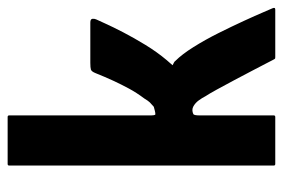

<svg xmlns="http://www.w3.org/2000/svg" viewBox="-136 -586 723 490"><g transform="rotate(-90 225.0 -341.5)"><path d="M47 -4V-679Q47 -683 51 -683H171Q175 -683 175 -679V-316Q175 -314 175.5 -310Q176 -306 178 -306Q182 -306 187.5 -307.5Q193 -309 197 -310Q204 -316 208 -320Q212 -324 218 -334Q233 -354 243.5 -373.5Q254 -393 263.5 -413.5Q273 -434 283 -459Q287 -469 292 -470.5Q297 -472 309 -472H412Q421 -472 421.5 -466.5Q422 -461 420 -457Q418 -453 409.5 -434Q401 -415 387 -388Q373 -361 355 -331.5Q337 -302 316 -277Q312 -272 309 -269Q306 -266 303 -262Q305 -261 309 -259Q313 -257 314 -255Q331 -238 349.5 -208.5Q368 -179 385 -145Q402 -111 416 -80.5Q430 -50 438.5 -30Q447 -10 448 -8Q452 0 445 0Q442 0 424 0Q406 0 384.5 0Q363 0 345.5 0Q328 0 325 0Q321 0 320 -0.5Q319 -1 316 -7Q316 -7 308.5 -21.5Q301 -36 289.5 -58Q278 -80 265 -104.5Q252 -129 241 -149Q230 -169 224 -178Q220 -186 213.5 -195Q207 -204 198 -209Q189 -214 178 -209Q175 -206 175 -194V-4Q175 0 171 0H51Q47 0 47 -4Z"/></g></svg>

Font: Glory
Style: Bold
Weight: 700
Designer: Robert Leuschke
Foundry: Robert Leuschke
Version: Version 1.011